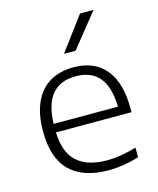

<svg xmlns="http://www.w3.org/2000/svg" viewBox="-121 -893 815 988"><g transform="rotate(-15 287.0 -399.0)"><path d="M525 -249H122.5Q126 -141.5 181 -91.8Q236 -42 342.5 -42Q410 -42 497.5 -67.5V-16Q411 9.5 335.5 9.5Q200.5 9.5 130 -59.5Q59.5 -128.5 59.5 -270.5Q59.5 -361.5 87.8 -424Q116 -486.5 169 -518Q222 -549.5 296 -549.5Q406.5 -549.5 465.8 -478Q525 -406.5 525 -269.5ZM122.5 -294.5H465Q462.5 -400 419.8 -451Q377 -502 295.5 -502Q127.5 -502 122.5 -294.5ZM267 -629 400.5 -808H472.5L329 -629Z"/></g></svg>

Font: Encode Sans Expanded Light
Style: Regular
Weight: 300
Width: 7
Designer: Multiple Designers
Foundry: Impallari Type
Version: Version 2.000